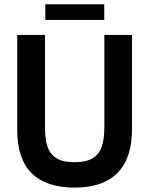

<svg xmlns="http://www.w3.org/2000/svg" viewBox="-20 -860 697 896"><path d="M60.5 -252V-697H190V-267Q190 -209.5 202.2 -174.2Q214.5 -139 244.5 -121Q274.5 -103 328 -103Q381 -103 411.5 -121Q442 -139 454.5 -174.5Q467 -210 467 -266V-697H596V-257Q596 -121.5 528.2 -53Q460.5 15.5 328 15.5Q195.5 15.5 128 -51.5Q60.5 -118.5 60.5 -252ZM191.5 -840H466.5V-767H191.5Z"/></svg>

Font: HK Grotesk
Style: Bold
Weight: 700
Designer: Alfredo Marco Pradil
Foundry: Hanken Design Co.
Version: Version 3.001